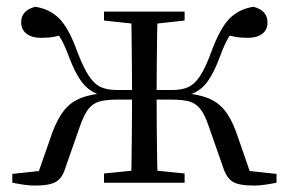

<svg xmlns="http://www.w3.org/2000/svg" viewBox="-20 -551 870 579"><path d="M17.1 0V-26.6L144.8 -40.3L89.6 -13.4L138 -151.8Q154.1 -194.7 174.1 -219.2Q194.1 -243.7 224.2 -255.5Q254.3 -267.4 300.6 -270.6L297 -260.6Q258.4 -268.4 234.1 -294.9Q209.7 -321.5 186.9 -382.7Q173 -419.6 160.6 -439.2Q148.2 -458.7 128.6 -479.2L176.7 -448.4Q159.6 -443.3 142.9 -440.1Q126.1 -436.9 103.9 -436.9Q76 -436.9 60 -449.3Q43.9 -461.7 43.9 -483.8Q43.9 -519.7 86.4 -530.6Q130.3 -523.8 159.1 -494.7Q187.9 -465.6 213.4 -394.1Q231.9 -346.3 248.5 -321.4Q265 -296.6 284.8 -288.1Q304.6 -279.6 330.8 -279.6H415.2V-250.6H333.2Q300.8 -250.6 280.6 -245.1Q260.4 -239.6 247.2 -223Q234 -206.4 221.9 -172.6L177.9 -46.9Q168.7 -14.9 149.6 -3.2Q130.5 8.6 85.7 8.6Q69.4 8.6 51.7 6Q33.9 3.4 17.1 0ZM813.9 0Q797.1 3.4 779.4 6Q761.7 8.6 745.8 8.6Q700 8.6 681.4 -3.2Q662.8 -14.9 652.6 -46.9L608.6 -172.6Q597.2 -206.4 583.6 -223Q570.1 -239.6 550.4 -245.1Q530.6 -250.6 498 -250.6H415.2V-279.6H500.5Q527.9 -279.6 547.2 -288.1Q566.5 -296.6 583 -321.4Q599.5 -346.3 617.1 -394.1Q643.3 -465.6 671.9 -494.7Q700.4 -523.8 744.3 -530.6Q786.7 -519.7 786.7 -483.1Q786.7 -460.9 770.6 -448.9Q754.5 -436.9 726.6 -436.9Q704.2 -436.9 688.3 -440.1Q672.5 -443.3 656.2 -448.4L701.9 -479.2Q682.3 -458.7 670 -439.2Q657.7 -419.6 644.3 -382.7Q621.5 -321.5 597.6 -294.9Q573.6 -268.4 533.4 -260.6L529.6 -270.6Q576 -267.4 606.2 -255.5Q636.4 -243.7 656.8 -219.2Q677.1 -194.7 692.5 -151.8L740.6 -13.4L686.3 -40.3L813.9 -26.6ZM374.9 0Q376.2 -24.4 376.7 -66.4Q377.2 -108.5 377.7 -158.6Q378.2 -208.7 378.2 -256.6V-274Q378.2 -315 377.7 -361.8Q377.2 -408.5 376.7 -450.1Q376.2 -491.8 374.9 -516H455.5Q454.5 -491.8 453.9 -450.1Q453.3 -408.5 452.8 -361.8Q452.3 -315 452.3 -274V-256.6Q452.3 -208.7 452.8 -158.6Q453.3 -108.5 453.9 -66.4Q454.5 -24.4 455.5 0ZM293.6 0V-27.8L401.2 -38.6H431.3L536.7 -27.8V0ZM293.6 -489.1V-516H536.7V-489.1L431.3 -477.4H401.2Z"/></svg>

Font: Noto Serif SC
Style: Regular
Weight: 200
Designer: Ryoko NISHIZUKA 西塚涼子 (kana & ideographs); Frank Grießhammer (Latin, Greek & Cyrillic); Wenlong ZHANG 张文龙 (bopomofo); San
Foundry: Adobe
Version: Version 2.001;hotconv 1.1.0;makeotfexe 2.6.0